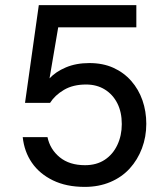

<svg xmlns="http://www.w3.org/2000/svg" viewBox="-20 -720 652 752"><path d="M312 12Q240 12 187.5 -13.5Q135 -39 105 -82.5Q75 -126 69 -183H166Q176 -135 214 -104Q252 -73 313 -73Q358 -73 390 -94Q422 -115 439.5 -152Q457 -189 457 -234Q457 -281 439.5 -315.5Q422 -350 390.5 -369.5Q359 -389 317 -389Q266 -389 230.5 -368Q195 -347 176 -317H78L132 -700H514V-613H208L174 -413Q198 -439 238 -456Q278 -473 330 -473Q383 -473 424 -454.5Q465 -436 494 -403Q523 -370 538 -327Q553 -284 553 -235Q553 -184 536 -139Q519 -94 488 -60Q457 -26 412 -7Q367 12 312 12Z"/></svg>

Font: DM Sans 10pt Medium
Style: Regular
Weight: 500
Version: Version 4.004;gftools[0.9.30]